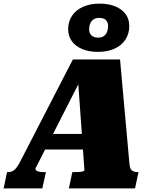

<svg xmlns="http://www.w3.org/2000/svg" viewBox="-69 -1042 853 1062"><path d="M171 -301H432L419 -215H142ZM362 -607 381 -609 127 -110Q126 -105 130.5 -100Q135 -95 146.5 -92.5Q158 -90 175 -90H185L165 0H-49L-30 -90H-24Q-5 -90 9.5 -101.5Q24 -113 40 -143L334 -713H595L647 -136Q649 -109 660.5 -99.5Q672 -90 693 -90H697L678 0H312L331 -90H343Q360 -90 372 -91Q384 -92 390.5 -94.5Q397 -97 398 -100ZM479 -943Q460 -943 448 -934.5Q436 -926 430 -912Q424 -898 424 -880Q424 -859 436.5 -846.5Q449 -834 474 -834Q494 -834 506 -843Q518 -852 523.5 -866.5Q529 -881 529 -898Q529 -919 517 -931Q505 -943 479 -943ZM472 -755Q423 -755 386 -770.5Q349 -786 328.5 -814Q308 -842 308 -880Q308 -923 329.5 -955Q351 -987 390.5 -1004.5Q430 -1022 481 -1022Q531 -1022 568 -1007Q605 -992 625.5 -964.5Q646 -937 646 -898Q646 -855 624.5 -822.5Q603 -790 564 -772.5Q525 -755 472 -755Z"/></svg>

Font: Roboto Serif 20pt Black
Style: Italic
Weight: 900
Italic angle: -10°
Version: Version 1.008